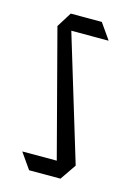

<svg xmlns="http://www.w3.org/2000/svg" viewBox="-86 -551 408 597"><g transform="rotate(15 118.5 -252.0)"><path d="M73 -453 67 -504H167L202 -454V-453ZM146 -41 37 -456 67 -504 204 -52V-51ZM68 0 33 -50V-51H204L169 0Z"/></g></svg>

Font: Foldit Light
Style: Regular
Weight: 300
Version: Version 1.003